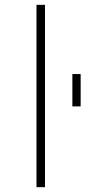

<svg xmlns="http://www.w3.org/2000/svg" viewBox="-20 -772 415 794"><path d="M279.3 -332V-465.8H313.5V-332ZM130.9 2V-752H166V2Z"/></svg>

Font: Gen Shin Gothic ExtraLight
Style: Regular
Weight: 100
Designer: [Source Han Sans]
Ryoko NISHIZUKA  (kana & ideographs); Paul D. Hunt (Latin, Greek & Cyrillic); Wenlong ZHANG  (bopomofo
Version: Version 1.002.20150607